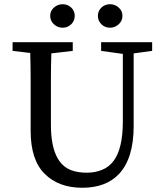

<svg xmlns="http://www.w3.org/2000/svg" viewBox="-20 -867 769 902"><path d="M607.9 -273.9Q607.9 -124 539.6 -50.3Q478 15.1 366.7 15.1Q255.9 15.1 189.9 -50.3Q124 -115.7 124 -252V-488.3Q124 -552.7 122.1 -618.2L39.1 -627.9V-668.9H321.8V-627.9L221.2 -616.2Q219.2 -553.7 219.2 -489.3V-280.8Q219.2 -102.1 315.9 -66.9Q346.7 -55.7 387.2 -55.7Q427.7 -55.7 460 -69.3Q524.9 -95.7 545.9 -185.1Q557.1 -231 557.1 -297.9V-613.8L455.1 -627.9V-668.9H694.8V-627.9L607.9 -616.2ZM537.6 -752.9Q520 -736.8 496.6 -736.8Q473.1 -736.8 456.5 -752.9Q439.9 -769 439.9 -792.5Q439.9 -815.9 456.5 -831.5Q473.1 -847.2 496.6 -847.2Q520 -847.2 537.6 -831.5Q555.2 -815.9 555.2 -792.5Q555.2 -769 537.6 -752.9ZM314.5 -752.9Q297.9 -736.8 274.4 -736.8Q251 -736.8 233.4 -752.9Q215.8 -769 215.8 -792.5Q215.8 -815.9 233.4 -831.5Q251 -847.2 274.4 -847.2Q297.9 -847.2 314.5 -831.5Q331.1 -815.9 331.1 -792.5Q331.1 -769 314.5 -752.9Z"/></svg>

Font: SourceSerifPro-Regular
Style: Regular
Weight: 400
Designer: Frank Grießhammer
Foundry: Adobe Systems Incorporated
Version: Version 1.014;PS Version 1.0;hotconv 1.0.73;makeotf.lib2.5.5